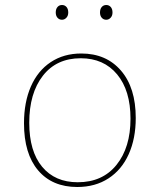

<svg xmlns="http://www.w3.org/2000/svg" viewBox="-20 -742 637 768"><path d="M523 -270Q523 -188 495 -125.5Q467 -63 414 -28.5Q361 6 289 6Q189 6 132.5 -60.5Q76 -127 76 -249Q76 -333 103.5 -396Q131 -459 183 -493.5Q235 -528 305 -528Q405 -528 464 -459.5Q523 -391 523 -270ZM97 -251Q97 -137 148.5 -75Q200 -13 291 -13Q390 -13 446 -82.5Q502 -152 502 -267Q502 -380 448.5 -444.5Q395 -509 303 -509Q206 -509 151.5 -439Q97 -369 97 -251ZM203 -692Q203 -706 210 -714Q217 -722 228 -722Q239 -722 246 -714Q253 -706 253 -692Q253 -679 245.5 -671Q238 -663 228 -663Q217 -663 210 -671Q203 -679 203 -692ZM380 -692Q380 -706 387 -714Q394 -722 405 -722Q416 -722 423 -714Q430 -706 430 -692Q430 -679 422.5 -671Q415 -663 405 -663Q394 -663 387 -671Q380 -679 380 -692Z"/></svg>

Font: Bitter Pro Thin
Style: Regular
Weight: 250
Designer: Sol Matas, and Bitter project Authors
Foundry: Sol Matas
Version: Version 1.010